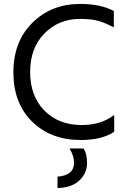

<svg xmlns="http://www.w3.org/2000/svg" viewBox="-20 -703 642 975"><path d="M404 51Q422 76 422 126Q422 176 383.5 213Q345 250 272 252V194Q356 188 356 123Q356 89 333 51ZM390 8Q238 8 143 -85.5Q48 -179 48 -335.5Q48 -492 144.5 -587.5Q241 -683 387 -683Q492 -683 558 -647V-564Q514 -587 479 -597Q444 -607 387 -607Q278 -607 205.5 -533Q133 -459 133 -337.5Q133 -216 205 -142Q277 -68 396 -68Q492 -68 560 -119V-34Q498 8 390 8Z"/></svg>

Font: Hind Mysuru
Style: Regular
Weight: 400
Designer: Manushi Parikh, Hitesh Malaviya
Foundry: Indian Type Foundry
Version: Version 0.703;PS 1.0;hotconv 1.0.86;makeotf.lib2.5.63406